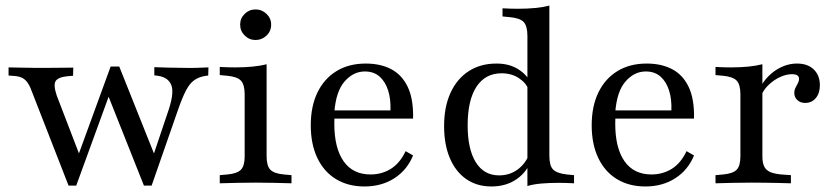

<svg xmlns="http://www.w3.org/2000/svg" viewBox="-20 -653 2970 684"><path d="M224.2 8.1 96.8 -318.5Q88.7 -341.9 80.6 -354.8Q72.6 -367.7 61.7 -374.2Q50.8 -380.6 32.3 -382.3L10.5 -383.9V-412.9Q27.4 -412.9 51.6 -412.1Q75.8 -411.3 100 -411.3H101.6H105.6Q131.5 -411.3 157.3 -411.3Q183.1 -411.3 204.8 -411.7Q226.6 -412.1 241.1 -412.1L240.3 -383.1L221 -381.5Q187.1 -378.2 178.2 -364.1Q169.4 -350 182.3 -312.1L265.3 -96L255.6 -91.1L374.2 -416.1L399.2 -396.8L251.6 8.1ZM492.7 8.1 362.9 -318.5 374.2 -416.1H404.8L533.9 -92.7L518.5 -76.6L576.6 -249.2Q601.6 -319.4 590.7 -348.8Q579.8 -378.2 541.1 -383.1L529.8 -384.7V-413.7Q553.2 -412.9 579.8 -412.1Q606.5 -411.3 629.8 -411.3Q657.3 -410.5 680.2 -411.3Q703.2 -412.1 722.6 -412.9L721.8 -383.9L709.7 -382.3Q687.1 -378.2 671.4 -366.9Q655.6 -355.6 642.3 -330.2Q629 -304.8 612.9 -258.1L520.2 8.1Z M851.6 -206.5V-316.9Q851.6 -351.6 838.3 -365.7Q825 -379.8 789.5 -383.1L762.9 -385.5V-414.5Q779 -413.7 791.9 -413.3Q804.8 -412.9 818.5 -412.9Q851.6 -412.9 879.8 -415.7Q908.1 -418.5 929.8 -424.2V-414.5V-206.5ZM891.1 -2.4Q853.2 -2.4 823.8 -1.6Q794.4 -0.8 762.9 0V-29L790.3 -31.5Q825 -34.7 838.3 -48.4Q851.6 -62.1 851.6 -96V-206.5H929.8V-96Q929.8 -62.1 943.1 -48.4Q956.5 -34.7 991.1 -31.5L1018.5 -29V0Q987.1 -0.8 957.7 -1.6Q928.2 -2.4 891.1 -2.4ZM890.3 -510.5Q867.7 -510.5 851.6 -526.6Q835.5 -542.7 835.5 -565.3Q835.5 -587.9 851.6 -603.6Q867.7 -619.4 890.3 -619.4Q912.9 -619.4 929.4 -603.6Q946 -587.9 946 -565.3Q946 -541.9 929.4 -526.2Q912.9 -510.5 890.3 -510.5Z M1278.2 11.3Q1220.2 11.3 1177 -14.9Q1133.9 -41.1 1110.5 -90.3Q1087.1 -139.5 1087.1 -206.5Q1087.1 -274.2 1110.9 -323.4Q1134.7 -372.6 1178.6 -399.6Q1222.6 -426.6 1283.1 -426.6Q1335.5 -426.6 1373.8 -406.5Q1412.1 -386.3 1432.7 -343.1Q1453.2 -300 1451.6 -230.6H1138.7L1137.9 -259.7H1371Q1372.6 -299.2 1362.9 -330.2Q1353.2 -361.3 1332.7 -379.8Q1312.1 -398.4 1279.8 -398.4Q1238.7 -398.4 1207.7 -362.9Q1176.6 -327.4 1171 -252.4L1172.6 -250.8Q1171.8 -241.9 1171.4 -232.3Q1171 -222.6 1171 -212.1Q1171 -125.8 1204 -78.6Q1237.1 -31.5 1300 -31.5Q1340.3 -31.5 1372.6 -51.6Q1404.8 -71.8 1425 -114.5L1451.6 -99.2Q1430.6 -47.6 1385.1 -18.1Q1339.5 11.3 1278.2 11.3Z M1730.6 11.3Q1679 11.3 1641.1 -14.9Q1603.2 -41.1 1582.7 -89.5Q1562.1 -137.9 1562.1 -204Q1562.1 -272.6 1585.1 -322.6Q1608.1 -372.6 1650 -399.6Q1691.9 -426.6 1748.4 -426.6Q1795.2 -426.6 1827.4 -405.6Q1859.7 -384.7 1873.4 -353.2L1863.7 -332.3Q1854.8 -357.3 1828.6 -374.6Q1802.4 -391.9 1766.9 -391.9Q1708.9 -391.9 1677.4 -344Q1646 -296 1646 -206.5Q1646 -121.8 1675 -75Q1704 -28.2 1758.1 -28.2Q1796.8 -28.2 1825.8 -50.4Q1854.8 -72.6 1866.9 -108.9L1874.2 -88.7Q1861.3 -44.4 1823 -16.5Q1784.7 11.3 1730.6 11.3ZM1858.9 0V-206.5H1937.1V-98.4Q1937.1 -62.9 1950.4 -49.2Q1963.7 -35.5 1999.2 -31.5L2025 -29V0Q2009.7 -0.8 1996.8 -1.2Q1983.9 -1.6 1970.2 -1.6Q1937.1 -1.6 1908.9 0.8Q1880.6 3.2 1858.9 9.7ZM1858.9 -206.5V-525Q1858.9 -560.5 1845.6 -574.6Q1832.3 -588.7 1796 -591.9L1770.2 -594.4V-623.4Q1786.3 -622.6 1799.2 -622.2Q1812.1 -621.8 1825.8 -621.8Q1858.9 -621.8 1887.1 -624.6Q1915.3 -627.4 1937.1 -633.1V-623.4V-206.5Z M2279 11.3Q2221 11.3 2177.8 -14.9Q2134.7 -41.1 2111.3 -90.3Q2087.9 -139.5 2087.9 -206.5Q2087.9 -274.2 2111.7 -323.4Q2135.5 -372.6 2179.4 -399.6Q2223.4 -426.6 2283.9 -426.6Q2336.3 -426.6 2374.6 -406.5Q2412.9 -386.3 2433.5 -343.1Q2454 -300 2452.4 -230.6H2139.5L2138.7 -259.7H2371.8Q2373.4 -299.2 2363.7 -330.2Q2354 -361.3 2333.5 -379.8Q2312.9 -398.4 2280.6 -398.4Q2239.5 -398.4 2208.5 -362.9Q2177.4 -327.4 2171.8 -252.4L2173.4 -250.8Q2172.6 -241.9 2172.2 -232.3Q2171.8 -222.6 2171.8 -212.1Q2171.8 -125.8 2204.8 -78.6Q2237.9 -31.5 2300.8 -31.5Q2341.1 -31.5 2373.4 -51.6Q2405.6 -71.8 2425.8 -114.5L2452.4 -99.2Q2431.5 -47.6 2385.9 -18.1Q2340.3 11.3 2279 11.3Z M2657.3 -2.4Q2619.4 -2.4 2589.9 -1.6Q2560.5 -0.8 2529 0V-29L2556.5 -31.5Q2591.1 -34.7 2604.4 -48.4Q2617.7 -62.1 2617.7 -96V-206.5H2696V-96Q2696 -73.4 2702.4 -60.1Q2708.9 -46.8 2723.4 -40.3Q2737.9 -33.9 2762.9 -31.5L2797.6 -29V0Q2775 -0.8 2752.8 -1.2Q2730.6 -1.6 2707.7 -2Q2684.7 -2.4 2657.3 -2.4ZM2617.7 -206.5V-316.9Q2617.7 -351.6 2604.4 -365.7Q2591.1 -379.8 2555.6 -383.1L2529 -385.5V-414.5Q2545.2 -413.7 2558.1 -413.3Q2571 -412.9 2584.7 -412.9Q2617.7 -412.9 2646 -415.7Q2674.2 -418.5 2696 -424.2V-414.5V-206.5ZM2848.4 -286.3Q2831.5 -286.3 2820.6 -296.4Q2809.7 -306.5 2809.7 -321.8Q2809.7 -332.3 2814.1 -340.7Q2818.5 -349.2 2822.6 -356.9Q2826.6 -364.5 2826.6 -371.8Q2826.6 -388.7 2801.6 -388.7Q2781.5 -388.7 2760.1 -379Q2738.7 -369.4 2720.6 -352.8Q2702.4 -336.3 2693.5 -316.1L2691.1 -346.8Q2713.7 -384.7 2748 -405.6Q2782.3 -426.6 2819.4 -426.6Q2857.3 -426.6 2879 -405.6Q2900.8 -384.7 2900.8 -349.2Q2900.8 -321 2886.3 -303.6Q2871.8 -286.3 2848.4 -286.3Z"/></svg>

Font: Playfair 5pt SemiExpanded Light
Style: Regular
Weight: 400
Version: Version 2.203